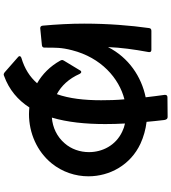

<svg xmlns="http://www.w3.org/2000/svg" viewBox="36 -884 928 1040"><g transform="rotate(90 500.0 -364.0)"><path d="M132 -118H134L225 -127C234 -128 238 -133 238 -141C238 -201 237 -232 252 -290C292 -448 404 -545 518 -574C522 -531 523 -489 523 -448C523 -357 514 -276 490 -208C445 -232 406 -273 380 -332C377 -337 374 -340 370 -340C367 -340 363 -338 361 -333L309 -247C307 -243 305 -240 305 -237C305 -234 306 -231 308 -227C339 -171 382 -129 431 -101C397 -62 352 -33 294 -16C288 -14 284 -10 284 -6C284 -3 286 0 290 3L372 75C376 78 380 80 384 80C386 80 388 79 391 78C466 51 522 3 562 -59C574 -58 586 -57 598 -57C700 -57 800 -100 865 -180C912 -238 935 -309 935 -379C935 -494 874 -607 758 -661C721 -678 681 -689 640 -694C637 -726 634 -758 630 -790C628 -802 623 -808 614 -808L507 -807C498 -807 494 -802 494 -795V-791C499 -757 503 -722 507 -689C395 -666 292 -597 235 -485C238 -556 247 -623 262 -705C264 -715 259 -720 250 -720H147C138 -720 133 -716 132 -707C118 -608 108 -486 108 -356C108 -283 112 -207 119 -131C120 -123 124 -118 132 -118ZM617 -181C642 -265 652 -363 652 -470C652 -505 651 -541 649 -577C664 -574 679 -569 693 -562C768 -527 804 -454 804 -382C804 -334 788 -286 756 -250C721 -209 671 -185 617 -181Z"/></g></svg>

Font: LINE Seed JP_OTF Bold
Style: Regular
Weight: 700
Designer: LINE & Fontrix & Fontworks
Version: Version 1.009